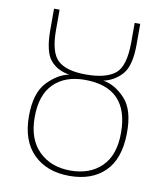

<svg xmlns="http://www.w3.org/2000/svg" viewBox="-83 -803 763 884"><g transform="rotate(10 298.0 -361.0)"><path d="M301 12Q405 12 465.5 -47Q526 -106 528 -224Q530 -336 482 -387.5Q434 -439 379 -447Q432 -459 466.5 -499Q501 -539 501 -638V-734H475V-645Q475 -531 431.5 -496Q388 -461 295 -461Q203 -461 163.5 -497.5Q124 -534 124 -638V-734H98V-635Q98 -534 130 -495Q162 -456 220 -447Q168 -438 119 -387Q70 -336 70 -227Q70 -112 132.5 -50Q195 12 301 12ZM301 -13Q210 -13 153.5 -68.5Q97 -124 97 -227Q97 -331 150 -383.5Q203 -436 295 -436Q501 -436 501 -224Q501 -120 446.5 -66.5Q392 -13 301 -13Z"/></g></svg>

Font: Noto Sans UI Thin
Style: Regular
Weight: 250
Designer: Monotype Design Team
Foundry: Monotype Imaging Inc.
Version: Version 1.901